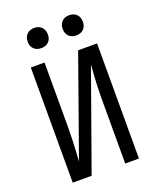

<svg xmlns="http://www.w3.org/2000/svg" viewBox="-169 -1045 938 1144"><g transform="rotate(-20 300.0 -472.5)"><path d="M90 0V-730H177V-320Q177 -284 175.5 -243.5Q174 -203 172 -166.5Q170 -130 168 -105L390 -730H510V0H423V-410Q423 -447 424.5 -487.5Q426 -528 428.5 -564.5Q431 -601 433 -625L210 0ZM411 -817Q382 -817 364.5 -834Q347 -851 347 -880Q347 -910 364.5 -927.5Q382 -945 411 -945Q440 -945 457.5 -927.5Q475 -910 475 -880Q475 -851 457.5 -834Q440 -817 411 -817ZM189 -817Q160 -817 142.5 -834Q125 -851 125 -880Q125 -910 142.5 -927.5Q160 -945 189 -945Q218 -945 235.5 -927.5Q253 -910 253 -880Q253 -851 235.5 -834Q218 -817 189 -817Z"/></g></svg>

Font: Pitagon Sans Mono
Style: Regular
Weight: 400
Monospace: yes
Designer: Travis Tran
Foundry: Pitagon
Version: Version 1.001;gftools[0.9.26]